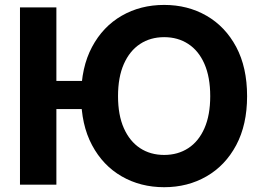

<svg xmlns="http://www.w3.org/2000/svg" viewBox="-20 -758 1075 788"><path d="M365.2 -425.8V-310.5H143.6V-425.8ZM211.4 -727.5V0H62V-727.5ZM653.8 10.3Q556.6 10.3 479.5 -34.2Q402.3 -78.6 357.7 -162.4Q313 -246.1 313 -363.3Q313 -481.4 357.7 -565.2Q402.3 -648.9 479.5 -693.4Q556.6 -737.8 653.8 -737.8Q750.5 -737.8 827.6 -693.4Q904.8 -648.9 949.5 -565.2Q994.1 -481.4 994.1 -363.3Q994.1 -246.1 949.5 -162.4Q904.8 -78.6 827.6 -34.2Q750.5 10.3 653.8 10.3ZM653.8 -122.1Q710 -122.1 752.7 -149.9Q795.4 -177.7 819.1 -231.7Q842.8 -285.6 842.8 -363.3Q842.8 -441.4 819.1 -495.6Q795.4 -549.8 752.7 -577.6Q710 -605.5 653.8 -605.5Q597.2 -605.5 554.7 -577.4Q512.2 -549.3 488.3 -495.4Q464.4 -441.4 464.4 -363.3Q464.4 -285.6 488.3 -231.9Q512.2 -178.2 554.7 -150.1Q597.2 -122.1 653.8 -122.1Z"/></svg>

Font: Inter 20pt
Style: Bold
Weight: 700
Version: Version 4.001;git-66647c0bb